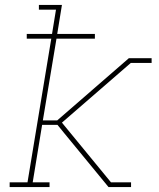

<svg xmlns="http://www.w3.org/2000/svg" viewBox="-20 -755 640 775"><path d="M19 0V-19H91L187 -599H88V-618H190L206 -716H137V-735H230L211 -618H363V-599H208L153 -269H211L500 -520H592V-501H508L230 -260L428 -19H509V0H418L238 -219L212 -251H150L112 -19H180V0Z"/></svg>

Font: Iosevka Etoile Thin Oblique
Style: Regular
Weight: 100
Italic angle: -9°
Designer: Belleve Invis
Foundry: Belleve Invis
Version: Version 15.5.2; ttfautohint (v1.8.4)